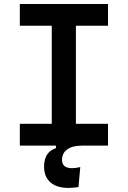

<svg xmlns="http://www.w3.org/2000/svg" viewBox="-20 -713 626 940"><path d="M315.4 207Q258.3 207 227.1 179.9Q195.8 152.8 195.8 103.5Q195.8 30.8 253.9 12.2V0H77.1V-106.9H233.4V-586.9H77.1V-693.4H508.8V-586.9H351.6V-106.9H508.8V0H380.9Q335 0 309.3 18.3Q283.7 36.6 283.7 69.8Q283.7 110.4 333 110.4Q350.1 110.4 373 105L364.3 202.6Q339.4 207 315.4 207Z"/></svg>

Font: Cascadia Code SemiBold
Style: Regular
Weight: 600
Monospace: yes
Designer: Aaron Bell
Foundry: Saja Typeworks
Version: Version 2404.023; ttfautohint (v1.8.4)